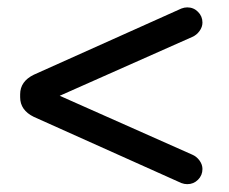

<svg xmlns="http://www.w3.org/2000/svg" viewBox="-20 -542 606 507"><path d="M459 -58.6 69.3 -233.4Q33.2 -251 33.2 -285.2V-293Q33.2 -327.1 69.3 -344.7L459 -519.5Q466.8 -522.5 474.6 -522.5Q491.2 -522.5 502.9 -510.7Q514.6 -499 514.6 -482.4Q514.6 -470.7 506.8 -460Q499 -449.2 487.3 -444.3L137.7 -289.1L487.3 -133.8Q499 -128.9 506.8 -118.2Q514.6 -107.4 514.6 -95.7Q514.6 -79.1 502.9 -67.4Q491.2 -55.7 474.6 -55.7Q466.8 -55.7 459 -58.6Z"/></svg>

Font: jf-openhuninn-1.0
Style: Regular
Weight: 400
Designer: [Kosugi Maru]
      Designed by Motoya company      

      [Varela Round]
      Joe Prince(Latin component); Avraham Co
Foundry: justfont CO.,LTD.
Version: 1.0